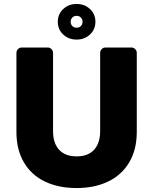

<svg xmlns="http://www.w3.org/2000/svg" viewBox="-20 -940 774 970"><path d="M671 -673V-274Q671 -184 633 -120Q595 -56 526.5 -23Q458 10 367 10Q275 10 206.5 -23Q138 -56 100.5 -120Q63 -184 63 -274V-673Q63 -684 71 -692Q79 -700 90 -700H221Q232 -700 240 -692Q248 -684 248 -673V-278Q248 -217 278.5 -183.5Q309 -150 367 -150Q425 -150 455.5 -183.5Q486 -217 486 -278V-673Q486 -684 494 -692Q502 -700 513 -700H644Q655 -700 663 -692Q671 -684 671 -673ZM462 -830Q462 -791 434.5 -765.5Q407 -740 367 -740Q327 -740 299.5 -765.5Q272 -791 272 -830Q272 -869 299.5 -894.5Q327 -920 367 -920Q407 -920 434.5 -894.5Q462 -869 462 -830ZM397 -830Q397 -843 388.5 -851.5Q380 -860 367 -860Q354 -860 345.5 -851.5Q337 -843 337 -830Q337 -817 345.5 -808.5Q354 -800 367 -800Q380 -800 388.5 -808.5Q397 -817 397 -830Z"/></svg>

Font: Rubik
Style: Regular
Weight: 700
Designer: Hubert & Fischer
Foundry: Hubert & Fischer
Version: Version 1.100